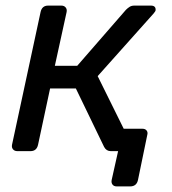

<svg xmlns="http://www.w3.org/2000/svg" viewBox="-20 -540 614 686"><path d="M42 0Q32 0 26.5 -6.5Q21 -13 23 -23L125 -497Q130 -520 152 -520H199Q209 -520 214.5 -513.5Q220 -507 218 -497L176 -305H256L430 -505Q436 -511 443 -515.5Q450 -520 460 -520H519Q537 -520 536 -504Q536 -500 529 -492L329 -268L422 -80H489Q499 -80 504 -73.5Q509 -67 506 -57L473 103Q468 126 445 126H397Q387 126 382 119.5Q377 113 379 103L402 0H376Q360 0 352 -15L251 -224H159L116 -23Q111 0 89 0Z"/></svg>

Font: Lubike
Style: Italic
Weight: 400
Italic angle: -12°
Foundry: Honoka55
Version: Version 1.000;July 22, 2022;FontCreator 14.0.0.2862 64-bit